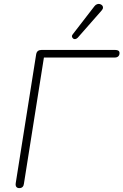

<svg xmlns="http://www.w3.org/2000/svg" viewBox="-20 -962 635 988"><path d="M79 6Q69 6 64 -0.5Q59 -7 61 -20L166 -682Q168 -694 175 -699.5Q182 -705 193 -705H573Q584 -705 589.5 -701Q595 -697 595 -689Q595 -678 588.5 -672Q582 -666 571 -666H206L103 -16Q102 -6 96 0Q90 6 79 6ZM380 -768Q374 -762 367.5 -761Q361 -760 356.5 -763.5Q352 -767 350.5 -773Q349 -779 354 -785L466 -930Q472 -938 480 -940.5Q488 -943 494.5 -941Q501 -939 505.5 -934.5Q510 -930 510 -923Q510 -916 503 -908Z"/></svg>

Font: Nunito ExtraLight
Style: Italic
Weight: 200
Italic angle: -9°
Designer: Vernon Adams
Foundry: Vernon Adams
Version: Version 3.602